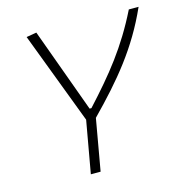

<svg xmlns="http://www.w3.org/2000/svg" viewBox="-104 -796 848 891"><g transform="rotate(-15 319.5 -350.5)"><path d="M223.6 0H270.5L314 -247.1C454.1 -390.1 559.6 -515.6 638.7 -693.4H591.8C512.2 -532.7 425.3 -426.3 305.7 -295.9H296.9L149.4 -700.7L100.6 -692.4L268.1 -250.5Z"/></g></svg>

Font: Cascadia Code PL ExtraLight
Style: Italic
Weight: 200
Italic angle: -10°
Monospace: yes
Designer: Aaron Bell
Foundry: Saja Typeworks
Version: Version 2404.023